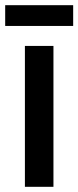

<svg xmlns="http://www.w3.org/2000/svg" viewBox="-37 -720 302 740"><path d="M245 -700H-17V-620H245ZM169 0V-543H59V0Z"/></svg>

Font: Noto Sans Hebrew ExtraCondensed SemiBold
Style: Regular
Weight: 600
Width: 2
Designer: Ben Nathan
Foundry: Google LLC
Version: Version 3.001